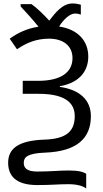

<svg xmlns="http://www.w3.org/2000/svg" viewBox="-20 -873 595 1107"><path d="M398 -853C341 -853 299 -800 264 -754C232 -789 192 -828 162 -849H99V-836C126 -807 170 -759 202 -719C135 -709 82 -683 36 -650L78 -589C131 -625 188 -650 263 -650C343 -650 398 -610 398 -538C398 -458 334 -407 200 -407H111V-332H204C329 -332 411 -296 411 -204C411 -114 360 -72 237 -68C84 -63 27 -15 27 65C27 136 66 194 195 194C278 194 315 189 374 189C433 189 464 203 477 214V129C460 118 432 110 378 110C316 110 276 116 195 116C134 116 117 95 117 66C117 33 138 11 240 7C426 0 504 -78 504 -203C504 -298 438 -356 325 -372V-376C422 -392 489 -450 489 -547C489 -636 430 -704 321 -720C348 -764 384 -795 413 -795C425 -795 438 -792 446 -789V-846C435 -849 419 -853 398 -853Z"/></svg>

Font: Noto Sans Thai
Style: Regular
Weight: 400
Designer: Monotype Design Team
Foundry: Monotype Imaging Inc.
Version: Version 1.901